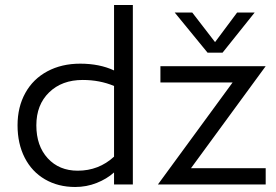

<svg xmlns="http://www.w3.org/2000/svg" viewBox="-20 -736 1100 766"><path d="M50 -236Q50 -309 81 -365Q112 -421 169 -451.5Q226 -482 300 -482Q377 -482 435 -455V-716H510V0H435V-48Q406 -22 365.5 -6Q325 10 280 10Q212 10 159.5 -20.5Q107 -51 78.5 -107Q50 -163 50 -236ZM290 -55Q374 -55 435 -111V-393Q378 -417 310 -417Q227 -417 176 -367.5Q125 -318 125 -236Q125 -154 170.5 -104.5Q216 -55 290 -55ZM908 -407H620V-472H1040L742 -65H1040V0H610ZM808 -526 677 -686H747L838 -568L926 -686H996L868 -526Z"/></svg>

Font: Madhuban Light
Style: Regular
Weight: 300
Designer: jaikishan Patel
Foundry: MagicType
Version: Version 1.000